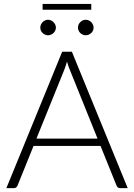

<svg xmlns="http://www.w3.org/2000/svg" viewBox="-20 -976 696 996"><path d="M13 0ZM642.5 0H603Q596 0 591.5 -3.8Q587 -7.5 584.5 -13.5L501.5 -219H154L71 -13.5Q69 -8 64 -4Q59 0 52 0H13L302.5 -707.5H353ZM169 -257H486L342 -614.5Q334.5 -632 327.5 -656.5Q324 -644.5 320.5 -633.5Q317 -622.5 313.5 -614ZM201 -955.5H453.5V-925.5H201ZM270 -832.5Q270 -824.5 266.5 -817.2Q263 -810 257.5 -804.8Q252 -799.5 244.5 -796.2Q237 -793 229 -793Q221 -793 213.8 -796.2Q206.5 -799.5 201 -804.8Q195.5 -810 192.2 -817.2Q189 -824.5 189 -832.5Q189 -840.5 192.2 -848Q195.5 -855.5 201 -861.2Q206.5 -867 213.8 -870.2Q221 -873.5 229 -873.5Q237 -873.5 244.5 -870.2Q252 -867 257.5 -861.2Q263 -855.5 266.5 -848Q270 -840.5 270 -832.5ZM465.5 -832.5Q465.5 -824.5 462.2 -817.2Q459 -810 453.2 -804.8Q447.5 -799.5 440.2 -796.2Q433 -793 425 -793Q416.5 -793 409.2 -796.2Q402 -799.5 396.5 -804.8Q391 -810 387.8 -817.2Q384.5 -824.5 384.5 -832.5Q384.5 -849 396.5 -861.2Q408.5 -873.5 425 -873.5Q433 -873.5 440.2 -870.2Q447.5 -867 453.2 -861.2Q459 -855.5 462.2 -848Q465.5 -840.5 465.5 -832.5Z"/></svg>

Font: Lato Light
Style: Regular
Weight: 300
Designer: Lukasz Dziedzic
Foundry: tyPoland Lukasz Dziedzic
Version: Version 2.007; 2014-02-27